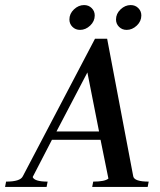

<svg xmlns="http://www.w3.org/2000/svg" viewBox="-68 -738 631 758"><path d="M390 -661Q390 -684 408 -701Q426 -718 448 -718Q466 -718 478 -706Q490 -694 490 -677Q490 -654 472 -637Q454 -620 432 -620Q414 -620 402 -632Q390 -644 390 -661ZM206 -661Q206 -684 224 -701Q242 -718 264 -718Q282 -718 294 -706Q306 -694 306 -677Q306 -654 288 -637Q270 -620 248 -620Q230 -620 218 -632Q206 -644 206 -661ZM296 0 300 -21Q346 -21 360 -33L329 -186H137L61 -39Q68 -21 120 -21L116 0H-48L-44 -21Q12 -21 22 -42L307 -585H355L458 -42Q462 -21 519 -21L515 0ZM277 -452 155 -219H323Z"/></svg>

Font: Judson
Style: Italic
Weight: 400
Italic angle: -9.5°
Version: Version 20110429